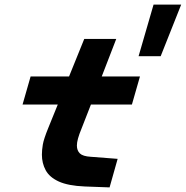

<svg xmlns="http://www.w3.org/2000/svg" viewBox="-20 -809 807 834"><path d="M334 -250Q324 -226 319 -208Q314 -190 314 -177Q314 -155 327 -142.5Q340 -130 374 -128L491 -119L456 5L348 1Q276 -2 235.5 -20.5Q195 -39 178.5 -69.5Q162 -100 162 -137Q162 -157 166 -181Q170 -205 190 -254L231 -355H78L113 -477H280L346 -640H485L422 -477H588L553 -355H375ZM582 -565 647 -789H767L678 -565Z"/></svg>

Font: Intel One Mono Light
Style: Italic
Weight: 300
Italic angle: -16°
Monospace: yes
Designer: Fred Shallcrass
Foundry: Frere-Jones Type LLC
Version: Version 1.004